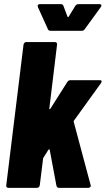

<svg xmlns="http://www.w3.org/2000/svg" viewBox="-20 -902 508 922"><path d="M10 -12 93 -688Q94 -693 97.5 -696.5Q101 -700 106 -700H244Q249 -700 252 -696.5Q255 -693 254 -688L217 -382Q216 -378 218 -377.5Q220 -377 222 -380L303 -508Q309 -517 318 -517H459Q468 -517 468 -511Q468 -508 465 -503L336 -324Q333 -321 334 -317L415 -14L416 -10Q416 -6 412.5 -3Q409 0 404 0H263Q254 0 251 -10L219 -181Q219 -185 216.5 -185Q214 -185 212 -182L190 -147Q189 -146 188 -144.5Q187 -143 187 -141L171 -12Q170 -7 166.5 -3.5Q163 0 158 0H20Q15 0 12 -3.5Q9 -7 10 -12ZM161 -874Q161 -882 172 -882H273Q282 -882 285 -873L304 -822Q307 -818 310 -822L341 -873Q347 -882 356 -882H458Q467 -882 467 -876Q467 -873 464 -868L387 -762Q382 -754 372 -754H223Q213 -754 210 -762L162 -868Q161 -870 161 -874Z"/></svg>

Font: Barlow Condensed ExtraBold
Style: Italic
Weight: 800
Width: 3
Italic angle: -7°
Designer: Jeremy Tribby
Foundry: Tribby Type
Version: Version 1.408